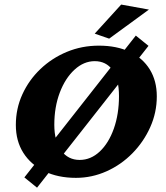

<svg xmlns="http://www.w3.org/2000/svg" viewBox="-20 -786 740 858"><path d="M319.3 8.8Q238.3 8.8 177.7 -21Q117.2 -50.8 84 -103.5Q50.8 -156.2 50.8 -227.5Q50.8 -300.8 80.1 -364.7Q109.4 -428.7 160.6 -477.5Q211.9 -526.4 278.8 -554.2Q345.7 -582 421.9 -582Q502 -582 560.1 -554.2Q618.2 -526.4 649.4 -475.6Q680.7 -424.8 680.7 -355.5Q680.7 -283.2 651.4 -217.8Q622.1 -152.3 571.8 -101.1Q521.5 -49.8 456.1 -20.5Q390.6 8.8 319.3 8.8ZM335.9 -71.3Q385.7 -71.3 425.8 -108.9Q465.8 -146.5 488.8 -211.4Q511.7 -276.4 511.7 -356.4Q511.7 -433.6 482.9 -473.1Q454.1 -512.7 403.3 -512.7Q354.5 -512.7 313 -474.6Q271.5 -436.5 247.1 -372.1Q222.7 -307.6 222.7 -228.5Q222.7 -155.3 253.4 -113.3Q284.2 -71.3 335.9 -71.3ZM145.5 52.7 88.9 6.8 586.9 -627 643.6 -581.1ZM467.8 -613.3 403.3 -635.7 521.5 -765.6 645.5 -743.2Z"/></svg>

Font: Crimson Pro ExtraBold
Style: Italic
Weight: 800
Italic angle: -12°
Designer: Jacques Le Bailly
Foundry: Baron von Fonthausen
Version: Version 1.003